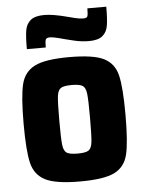

<svg xmlns="http://www.w3.org/2000/svg" viewBox="-52 -758 613 809"><g transform="rotate(-5 254.0 -354.0)"><path d="M38 -255Q38 -370 50.5 -421.5Q63 -473 107.5 -495.5Q152 -518 254 -518Q356 -518 400 -496Q444 -474 456.5 -422.5Q469 -371 469 -255Q469 -139 456.5 -87.5Q444 -36 400 -14Q356 8 254 8Q152 8 107.5 -14.5Q63 -37 50.5 -88.5Q38 -140 38 -255ZM319 -255Q319 -330 316 -356.5Q313 -383 300.5 -391.5Q288 -400 254 -400Q220 -400 207.5 -391.5Q195 -383 192 -356.5Q189 -330 189 -255Q189 -180 192 -153.5Q195 -127 207.5 -118.5Q220 -110 254 -110Q288 -110 300.5 -118.5Q313 -127 316 -153.5Q319 -180 319 -255ZM165 -704Q201 -704 265 -687Q272 -685 292.5 -680Q313 -675 327 -675Q342 -675 345 -682.5Q348 -690 348 -716H428Q428 -664 423.5 -636.5Q419 -609 400.5 -593.5Q382 -578 343 -578Q312 -578 280.5 -585.5Q249 -593 242 -595Q196 -608 180 -608Q165 -608 162 -600Q159 -592 159 -567H79Q79 -620 83.5 -646.5Q88 -673 106.5 -688.5Q125 -704 165 -704Z"/></g></svg>

Font: Saira Semi Condensed
Style: Bold
Weight: 700
Width: 4
Designer: Hector Gatti with collaboration of the Omnibus-Type team
Foundry: Omnibus-Type
Version: Version 1.001; ttfautohint (v1.8)